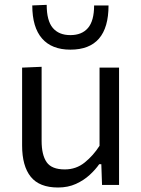

<svg xmlns="http://www.w3.org/2000/svg" viewBox="-20 -782 598 812"><path d="M225.5 11Q146.5 11 110 -34.5Q73.5 -80 73.5 -166.5V-496L156 -499.5V-186Q156 -127 177.2 -96.2Q198.5 -65.5 254 -65.5Q302 -65.5 338.2 -94.8Q374.5 -124 401 -165.5V-496H483.5V0H411.5L408.5 -87.5H399.5Q384 -65 359.2 -42.2Q334.5 -19.5 301 -4.2Q267.5 11 225.5 11ZM277.5 -572Q199 -572 157.8 -619.2Q116.5 -666.5 116.5 -759L177.5 -761.5Q177.5 -694.5 203.2 -664Q229 -633.5 277.5 -633.5Q326.5 -633.5 352.2 -663.8Q378 -694 378 -759H439Q439 -572 277.5 -572Z"/></svg>

Font: Commissioner
Style: Regular
Weight: 400
Designer: Kostas Bartsokas
Foundry: Kostas Bartsokas
Version: Version 1.000; ttfautohint (v1.8.3)